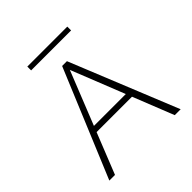

<svg xmlns="http://www.w3.org/2000/svg" viewBox="-210 -950 1104 1104"><g transform="rotate(-45 342.0 -398.5)"><path d="M584 0 333 -632H350L98 0H52L326 -658H365L632 0ZM172 -249 185 -285H489L507 -249ZM182 -766V-797H507V-766Z"/></g></svg>

Font: Ysabeau ExtraLight
Style: Regular
Weight: 250
Designer: Christian Thalmann (Catharsis Fonts)
Version: Version 2.002